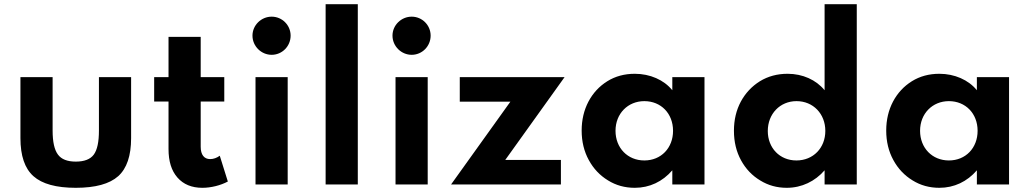

<svg xmlns="http://www.w3.org/2000/svg" viewBox="-20 -880 4924 916"><path d="M341.5 16C435 16 502.5 -2.5 544 -39.5C585 -76.5 605.5 -137 605.5 -221V-512H452V-257C452 -203 444 -165 427.5 -142.5C411 -120 382 -109 341.5 -109C301.5 -109 273 -120 256.5 -142.5C239.5 -165 231 -203 231 -257V-512H77.5V-221C77.5 -137 98 -76.5 139.5 -39.5C181 -2.5 248 16 341.5 16Z M945.5 16C987 16 1032.5 4.5 1067 -14L1028.5 -137C1014 -126.5 998.5 -121 982.5 -121C954 -121 937.5 -141.5 937.5 -180V-395.5H1050V-512H937.5V-704H784V-512H715.5V-395.5H784V-169C784 -110.5 798 -65.5 826.5 -33C855 -0.5 894.5 16 945.5 16Z M1276 -618.5C1326 -618.5 1366.5 -659.5 1366.5 -710C1366.5 -760 1326 -800.5 1276 -800.5C1226.5 -800.5 1184.5 -760 1184.5 -710C1184.5 -659.5 1226.5 -618.5 1276 -618.5ZM1352.5 0V-512H1199V0Z M1687 0V-860H1533.5V0Z M1944 -618.5C1994 -618.5 2034.5 -659.5 2034.5 -710C2034.5 -760 1994 -800.5 1944 -800.5C1894.5 -800.5 1852.5 -760 1852.5 -710C1852.5 -659.5 1894.5 -618.5 1944 -618.5ZM2020.5 0V-512H1867V0Z M2656 0V-117H2390.5L2673.5 -512H2173.5V-395H2415L2132 0Z M3008.5 16C3079 16 3141 -13.5 3187.5 -67.5V0H3341V-512H3187.5V-449.5C3147.5 -499 3081 -528 3008.5 -528C2959 -528 2915.5 -516 2877.5 -492.5C2839 -468.5 2809 -436 2787.5 -395.5C2766 -354.5 2755 -308.5 2755 -257C2755 -204.5 2766.5 -157.5 2789 -116.5C2811.5 -75 2842 -43 2880.5 -19.5C2919 4.5 2961.5 16 3008.5 16ZM3054 -114.5C2974.5 -114.5 2916.5 -174 2916.5 -256C2916.5 -338 2975.5 -397.5 3054 -397.5C3133.5 -397.5 3191 -338.5 3191 -256C3191 -174 3134 -114.5 3054 -114.5Z M3733.5 16C3805 16 3868.5 -15 3914 -67.5V0H4067.5V-860H3914V-449.5C3873.5 -499 3809.5 -528 3737.5 -528C3688 -528 3644 -516 3605.5 -492.5C3567 -468.5 3536.5 -436 3514.5 -395.5C3492.5 -354.5 3481.5 -308 3481.5 -256C3481.5 -203 3493 -156 3515.5 -115C3538 -74 3568.5 -42 3607 -19C3645 4.5 3687 16 3733.5 16ZM3779.5 -114.5C3700 -114.5 3643 -174 3643 -255C3643 -337 3701.5 -397.5 3780 -397.5C3859.5 -397.5 3917.5 -337 3917.5 -255.5C3917.5 -174.5 3860 -114.5 3779.5 -114.5Z M4461.5 16C4532 16 4594 -13.5 4640.5 -67.5V0H4794V-512H4640.5V-449.5C4600.5 -499 4534 -528 4461.5 -528C4412 -528 4368.5 -516 4330.5 -492.5C4292 -468.5 4262 -436 4240.5 -395.5C4219 -354.5 4208 -308.5 4208 -257C4208 -204.5 4219.5 -157.5 4242 -116.5C4264.5 -75 4295 -43 4333.5 -19.5C4372 4.5 4414.5 16 4461.5 16ZM4507 -114.5C4427.5 -114.5 4369.5 -174 4369.5 -256C4369.5 -338 4428.5 -397.5 4507 -397.5C4586.5 -397.5 4644 -338.5 4644 -256C4644 -174 4587 -114.5 4507 -114.5Z"/></svg>

Font: Spartan
Style: Bold
Weight: 700
Designer: Matt Bailey, Mirko Velimirovic
Foundry: Matt Bailey
Version: Version 1.003